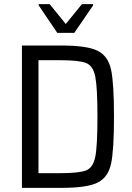

<svg xmlns="http://www.w3.org/2000/svg" viewBox="-20 -908 637 928"><path d="M86 0ZM86 -688H278Q401 -688 452 -662.5Q503 -637 517 -570.5Q531 -504 531 -344Q531 -184 517 -117.5Q503 -51 452 -25.5Q401 0 278 0H86ZM269 -71Q363 -71 396.5 -84.5Q430 -98 440.5 -150Q451 -202 451 -344Q451 -485 440.5 -537.5Q430 -590 396 -603.5Q362 -617 269 -617H166V-71ZM257 -749 167 -882V-888H220L298 -792L376 -888H430V-882L339 -749Z"/></svg>

Font: Assailand
Style: Regular
Weight: 400
Designer: Hector Gatti with collaboration of the Omnibus-Type team
Foundry: Omnibus-Type
Version: Version 0.072;October 19, 2019;FontCreator 12.0.0.2547 64-bi